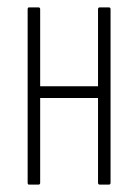

<svg xmlns="http://www.w3.org/2000/svg" viewBox="-20 -501 375 521"><path d="M251 0Q246 0 246 -5V-476Q246 -481 251 -481H275Q280 -481 280 -476V-5Q280 0 275 0ZM59 0Q55 0 55 -5V-476Q55 -481 59 -481H84Q89 -481 89 -476V-5Q89 0 84 0ZM84 -235V-267H253V-235Z"/></svg>

Font: Sofia Sans Extra Condensed ExtraLight
Style: Regular
Weight: 250
Designer: Botio Nikoltchev, Ani Petrova
Foundry: lettersoup
Version: Version 4.101